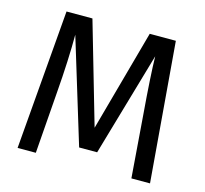

<svg xmlns="http://www.w3.org/2000/svg" viewBox="-100 -802 979 916"><g transform="rotate(15 389.0 -344.5)"><path d="M716 0H624L600 -311Q585 -494 583 -592L434 -78H345L188 -593Q188 -468 175 -304L152 0H62L119 -689H247L392 -188L530 -689H659Z"/></g></svg>

Font: FiraGO
Style: Regular
Weight: 400
Designer: bBox Type
Foundry: bBox Type GmbH
Version: Version 1.001;April 20, 2020;FontCreator 12.0.0.2555 64-bit